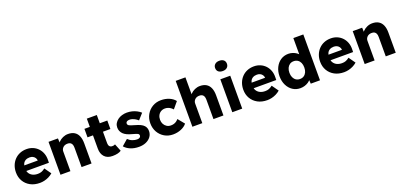

<svg xmlns="http://www.w3.org/2000/svg" viewBox="20 -1850 6088 2911"><g transform="rotate(-20 3064.5 -395.0)"><path d="M34 -263Q34 -324 54 -375Q74 -426 110 -463.5Q146 -501 195.5 -521.5Q245 -542 304 -542Q360 -542 406.5 -522Q453 -502 487 -466Q521 -430 539 -381Q557 -332 555 -274L554 -231H131L108 -321H424L407 -302V-322Q405 -347 391.5 -366.5Q378 -386 356 -397Q334 -408 306 -408Q267 -408 239.5 -392.5Q212 -377 198 -347.5Q184 -318 184 -275Q184 -231 202.5 -198.5Q221 -166 256.5 -148Q292 -130 341 -130Q375 -130 401.5 -140Q428 -150 459 -174L534 -68Q503 -41 468 -24Q433 -7 396.5 1.5Q360 10 324 10Q236 10 171 -25.5Q106 -61 70 -122.5Q34 -184 34 -263Z M657 -531H809L814 -423L782 -411Q793 -447 821.5 -476.5Q850 -506 890 -524Q930 -542 974 -542Q1034 -542 1075 -517.5Q1116 -493 1137 -444.5Q1158 -396 1158 -326V0H997V-313Q997 -345 988 -366Q979 -387 960.5 -397.5Q942 -408 915 -407Q894 -407 876 -400.5Q858 -394 845 -381.5Q832 -369 824.5 -353Q817 -337 817 -318V0H738Q710 0 690 0Q670 0 657 0Z M1323 -530V-663H1484V-530H1605V-393H1485V-230V-206Q1485 -176 1500 -157.5Q1515 -139 1542 -139Q1559 -139 1568.5 -141Q1578 -143 1591 -150L1639 -30Q1590 3 1498 3Q1414 3 1369 -46Q1324 -95 1324 -178V-230V-393H1236V-530Z M1692 -82 1789 -166Q1820 -135 1859 -120.5Q1898 -106 1933 -106Q1947 -106 1958 -109Q1969 -112 1976.5 -117.5Q1984 -123 1988 -130.5Q1992 -138 1992 -148Q1992 -168 1974 -179Q1965 -184 1944 -191Q1923 -198 1890 -207Q1843 -219 1808.5 -235.5Q1774 -252 1752 -274Q1732 -295 1721 -320.5Q1710 -346 1710 -378Q1710 -415 1727.5 -445Q1745 -475 1774.5 -497Q1804 -519 1842.5 -530.5Q1881 -542 1922 -542Q1966 -542 2006 -532Q2046 -522 2080.5 -504Q2115 -486 2142 -461L2058 -367Q2040 -384 2017.5 -397.5Q1995 -411 1971 -419Q1947 -427 1927 -427Q1912 -427 1900.5 -424.5Q1889 -422 1881 -416.5Q1873 -411 1869 -403.5Q1865 -396 1865 -386Q1865 -376 1870.5 -367Q1876 -358 1886 -352Q1896 -346 1918 -338.5Q1940 -331 1978 -320Q2025 -307 2059 -291Q2093 -275 2113 -253Q2129 -236 2137 -213.5Q2145 -191 2145 -165Q2145 -114 2116.5 -74.5Q2088 -35 2038 -12.5Q1988 10 1924 10Q1846 10 1786.5 -15Q1727 -40 1692 -82Z M2203 -266Q2203 -345 2238.5 -407.5Q2274 -470 2335 -506Q2396 -542 2473 -542Q2544 -542 2603.5 -517Q2663 -492 2698 -447L2611 -343Q2597 -359 2578 -373Q2559 -387 2536 -395Q2513 -403 2488 -403Q2450 -403 2421 -385.5Q2392 -368 2376 -337Q2360 -306 2360 -266Q2360 -228 2376.5 -197Q2393 -166 2422 -148Q2451 -130 2488 -130Q2514 -130 2536 -136.5Q2558 -143 2576.5 -156Q2595 -169 2611 -188L2697 -83Q2663 -40 2602.5 -15Q2542 10 2473 10Q2396 10 2335 -26Q2274 -62 2238.5 -124.5Q2203 -187 2203 -266Z M2785 -740H2942V-423L2910 -411Q2921 -447 2949.5 -476.5Q2978 -506 3018 -524Q3058 -542 3102 -542Q3162 -542 3203 -517.5Q3244 -493 3265 -444.5Q3286 -396 3286 -326V0H3125V-313Q3125 -345 3116 -366Q3107 -387 3088.5 -397.5Q3070 -408 3043 -407Q3022 -407 3004 -400.5Q2986 -394 2973 -381.5Q2960 -369 2952.5 -353Q2945 -337 2945 -318V0H2866Q2838 0 2818 0Q2798 0 2785 0Z M3429 0V-531H3589V0ZM3413 -719Q3413 -755 3439 -778Q3465 -801 3509 -801Q3554 -801 3579 -779.5Q3604 -758 3604 -719Q3604 -682 3578.5 -659Q3553 -636 3509 -636Q3464 -636 3438.5 -657.5Q3413 -679 3413 -719Z M3702 -263Q3702 -324 3722 -375Q3742 -426 3778 -463.5Q3814 -501 3863.5 -521.5Q3913 -542 3972 -542Q4028 -542 4074.5 -522Q4121 -502 4155 -466Q4189 -430 4207 -381Q4225 -332 4223 -274L4222 -231H3799L3776 -321H4092L4075 -302V-322Q4073 -347 4059.5 -366.5Q4046 -386 4024 -397Q4002 -408 3974 -408Q3935 -408 3907.5 -392.5Q3880 -377 3866 -347.5Q3852 -318 3852 -275Q3852 -231 3870.5 -198.5Q3889 -166 3924.5 -148Q3960 -130 4009 -130Q4043 -130 4069.5 -140Q4096 -150 4127 -174L4202 -68Q4171 -41 4136 -24Q4101 -7 4064.5 1.5Q4028 10 3992 10Q3904 10 3839 -25.5Q3774 -61 3738 -122.5Q3702 -184 3702 -263Z M4288 -265Q4288 -345 4319 -407.5Q4350 -470 4404 -506Q4458 -542 4528 -542Q4564 -542 4597 -531Q4630 -520 4657 -501Q4684 -482 4701 -457.5Q4718 -433 4721 -407L4683 -398V-740H4844V0H4695L4686 -121L4718 -116Q4715 -91 4698.5 -68Q4682 -45 4656 -27.5Q4630 -10 4596.5 0.5Q4563 11 4526 11Q4457 11 4403.5 -24.5Q4350 -60 4319 -122.5Q4288 -185 4288 -265ZM4687 -265Q4687 -309 4672.5 -341Q4658 -373 4631 -391Q4604 -409 4567 -409Q4530 -409 4503.5 -391Q4477 -373 4462 -341Q4447 -309 4447 -265Q4447 -222 4462 -190Q4477 -158 4503.5 -140Q4530 -122 4567 -122Q4604 -122 4631 -140Q4658 -158 4672.5 -190Q4687 -222 4687 -265Z M4942 -263Q4942 -324 4962 -375Q4982 -426 5018 -463.5Q5054 -501 5103.5 -521.5Q5153 -542 5212 -542Q5268 -542 5314.5 -522Q5361 -502 5395 -466Q5429 -430 5447 -381Q5465 -332 5463 -274L5462 -231H5039L5016 -321H5332L5315 -302V-322Q5313 -347 5299.5 -366.5Q5286 -386 5264 -397Q5242 -408 5214 -408Q5175 -408 5147.5 -392.5Q5120 -377 5106 -347.5Q5092 -318 5092 -275Q5092 -231 5110.5 -198.5Q5129 -166 5164.5 -148Q5200 -130 5249 -130Q5283 -130 5309.5 -140Q5336 -150 5367 -174L5442 -68Q5411 -41 5376 -24Q5341 -7 5304.5 1.5Q5268 10 5232 10Q5144 10 5079 -25.5Q5014 -61 4978 -122.5Q4942 -184 4942 -263Z M5565 -531H5717L5722 -423L5690 -411Q5701 -447 5729.5 -476.5Q5758 -506 5798 -524Q5838 -542 5882 -542Q5942 -542 5983 -517.5Q6024 -493 6045 -444.5Q6066 -396 6066 -326V0H5905V-313Q5905 -345 5896 -366Q5887 -387 5868.5 -397.5Q5850 -408 5823 -407Q5802 -407 5784 -400.5Q5766 -394 5753 -381.5Q5740 -369 5732.5 -353Q5725 -337 5725 -318V0H5646Q5618 0 5598 0Q5578 0 5565 0Z"/></g></svg>

Font: Mach
Style: Bold
Weight: 700
Version: Version 1.002